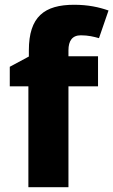

<svg xmlns="http://www.w3.org/2000/svg" viewBox="-20 -785 475 805"><path d="M391 -423V-549H267V-574C267 -614 283 -637 319 -637C350 -637 374 -631 395 -625L435 -741C395 -755 349 -765 291 -765C166 -765 101 -715 101 -574V-548L21 -505V-423H99V0H267V-423Z"/></svg>

Font: Noto Sans Telugu ExtraBold
Style: Regular
Weight: 800
Designer: Jelle Bosma - Monotype Design Team
Foundry: Monotype Imaging Inc.
Version: Version 2.005